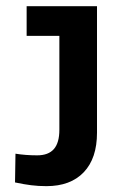

<svg xmlns="http://www.w3.org/2000/svg" viewBox="-20 -601 422 630"><path d="M29.3 -2.4 30.8 -96.7Q64 -91.3 102.1 -91.3Q138.7 -91.3 156.7 -111.8Q174.8 -132.3 174.8 -175.3V-483.4H67.4V-580.6H298.3V-165.5Q298.3 -81.5 254.9 -35.9Q211.4 9.8 132.3 9.8Q106 9.8 82.3 6.8Q58.6 3.9 29.3 -2.4Z"/></svg>

Font: Heebo Medium
Style: Regular
Weight: 500
Designer: Oded Ezer
Foundry: Meir Sadan
Version: Version 2.001; ttfautohint (v1.5.14-ce02) -l 8 -r 50 -G 200 